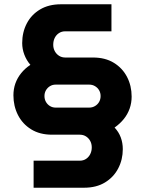

<svg xmlns="http://www.w3.org/2000/svg" viewBox="-20 -720 678 897"><path d="M137 157V30.7H353Q369.3 30.7 381.8 22.5Q394.3 14.3 401.5 0.2Q408.7 -14 408.7 -31.3Q408.7 -48.3 401.5 -61.5Q394.3 -74.7 381.8 -82.7Q369.3 -90.7 353 -90.7H223.3Q166 -90.7 125.7 -115.7Q85.3 -140.7 64 -182.5Q42.7 -224.3 42.7 -274.7Q42.7 -304 51.8 -330Q61 -356 79 -378.3Q97 -400.7 122 -417Q103.7 -438.3 93.7 -464.7Q83.7 -491 83.7 -519Q83.7 -569.3 105.2 -610.5Q126.7 -651.7 167.2 -675.8Q207.7 -700 264.7 -700H500.7V-573.7H284.7Q268.3 -573.7 255.7 -565.5Q243 -557.3 235.8 -543.2Q228.7 -529 228.7 -510.7Q228.7 -494.7 235.8 -481.2Q243 -467.7 255.7 -459.5Q268.3 -451.3 284.7 -451.3H414.3Q471.7 -451.3 512 -426.5Q552.3 -401.7 573.7 -360.3Q595 -319 595 -268.7Q595 -239.3 585.7 -212.8Q576.3 -186.3 558.7 -164.3Q541 -142.3 515.3 -124Q534.7 -103.7 544.2 -78Q553.7 -52.3 553.7 -23.3Q553.7 25.7 532.3 66.7Q511 107.7 470.7 132.3Q430.3 157 373 157ZM240 -217.3H396.7Q411.7 -217.3 423.8 -224.5Q436 -231.7 443 -243.8Q450 -256 450 -271.3Q450 -286.3 443 -298.3Q436 -310.3 423.8 -317.5Q411.7 -324.7 396.7 -324.7H240Q225.3 -324.7 213.5 -317.5Q201.7 -310.3 194.7 -298.3Q187.7 -286.3 187.7 -271.3Q187.7 -256 194.7 -243.8Q201.7 -231.7 213.5 -224.5Q225.3 -217.3 240 -217.3Z"/></svg>

Font: MuseoModerno Thin
Style: Regular
Weight: 100
Designer: Pablo Cosgaya, Héctor Gatti, Marcela Romero, and the Authors of The MuseoModerno Project.
Foundry: Omnibus-Type Team
Version: Version 1.003